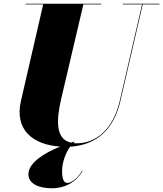

<svg xmlns="http://www.w3.org/2000/svg" viewBox="-20 -770 873 1027"><path d="M422 144 419.5 142.5C408.5 163.5 373 208.5 339 208.5C320 208.5 312 182.5 312 145.5C312 98.5 332 46.5 355 14.5C499.5 6 590 -81 624 -230L743.5 -746.5H833V-750H637V-746.5H740L620.5 -230C585 -77 493 -3.5 390 -3.5C383.5 -3.5 377.5 -4 371.5 -4.5C374 -7 376.5 -9 379 -10.5L377.5 -12.5C371.5 -11 365.5 -9 359 -7C276.5 -26 281 -127.5 307 -240L426 -746.5H522V-750H117V-746.5H211L92 -230C56.5 -76.5 155 4.5 301.5 14C216.5 48.5 132 101 132 162C132 212 186 237 257 237C358 237 407 172 422 144Z"/></svg>

Font: Bodoni* 48pt Fatface
Style: Italic
Weight: 900
Italic angle: -13°
Version: Version 2.3